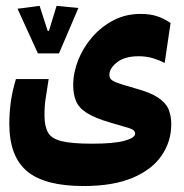

<svg xmlns="http://www.w3.org/2000/svg" viewBox="-20 -454 626 653"><path d="M264.2 178.7Q131.8 178.7 71.8 128.2Q11.7 77.6 11.7 -32.7Q11.7 -70.3 16.8 -107.7Q22 -145 34.2 -185.1H145.5Q139.2 -143.6 135.3 -119.4Q131.3 -95.2 131.3 -62Q131.3 -24.9 143.1 -3.7Q154.8 17.6 189.7 26.1Q224.6 34.7 293.5 34.7Q366.2 34.7 402.8 24.9Q439.5 15.1 439.5 0.5Q439.5 -12.2 419.2 -18.3Q398.9 -24.4 353.5 -37.6Q301.8 -52.7 274.9 -70.1Q248 -87.4 238.5 -110.4Q229 -133.3 229 -164.6Q229 -206.5 245.8 -249.3Q262.7 -292 293.5 -327.6Q324.2 -363.3 366 -385Q407.7 -406.7 458 -406.7Q491.7 -406.7 516.1 -398.2Q540.5 -389.6 560.1 -375.5L540 -239.7Q522.9 -249 500.5 -255.9Q478 -262.7 451.7 -262.7Q404.3 -262.7 378.2 -242.2Q352.1 -221.7 352.1 -199.7Q352.1 -190.4 357.4 -184.3Q362.8 -178.2 381.1 -171.6Q399.4 -165 439 -153.8Q491.2 -139.6 517.6 -122.1Q543.9 -104.5 553.2 -82.3Q562.5 -60.1 562.5 -31.7Q562.5 26.4 530.3 74.2Q498 122.1 431.9 150.4Q365.7 178.7 264.2 178.7ZM108.9 -272.5 39.6 -424.3 114.7 -434.1 142.1 -349.1H146.5L172.4 -434.1L246.6 -426.8L180.7 -272.5Z"/></svg>

Font: Cascadia Code PL
Style: Bold
Weight: 700
Monospace: yes
Designer: Aaron Bell
Foundry: Saja Typeworks
Version: Version 2404.023; ttfautohint (v1.8.4)